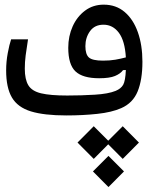

<svg xmlns="http://www.w3.org/2000/svg" viewBox="-20 -484 626 809"><path d="M259.8 2.4Q166 2.4 110.4 -14.6Q54.7 -31.7 30.3 -73Q5.9 -114.3 5.9 -187.5Q5.9 -224.1 12.7 -260.5Q19.5 -296.9 26.9 -318.4H98.1Q91.8 -278.3 88.1 -250.5Q84.5 -222.7 84.5 -194.8Q84.5 -149.4 99.4 -124.8Q114.3 -100.1 153.1 -90.8Q191.9 -81.5 263.2 -81.5Q322.8 -81.5 379.4 -85Q436 -88.4 467.3 -101.1Q489.7 -110.4 499 -126.7Q508.3 -143.1 510.3 -189L498.5 -188.5Q487.3 -173.3 464.4 -163.8Q441.4 -154.3 397.9 -154.3Q328.6 -154.3 298.1 -183.1Q267.6 -211.9 267.6 -282.7Q267.6 -331.5 286.1 -372.8Q304.7 -414.1 338.4 -439.2Q372.1 -464.4 417 -464.4Q468.8 -464.4 505.1 -433.6Q541.5 -402.8 560.8 -348.4Q580.1 -293.9 580.1 -223.6Q580.1 -148.4 560.1 -99.1Q540 -49.8 490.7 -28.3Q450.7 -10.7 389.9 -4.2Q329.1 2.4 259.8 2.4ZM510.3 -242.2Q506.3 -311.5 481 -345.7Q455.6 -379.9 416 -379.9Q378.9 -379.9 359.4 -352.8Q339.8 -325.7 339.8 -289.6Q339.8 -254.9 354.7 -241.7Q369.6 -228.5 414.1 -228.5Q442.9 -228.5 465.6 -232.4Q488.3 -236.3 510.3 -242.2ZM497.1 47.9 565.4 116.7 497.1 185.5 436 124 375 185.5 306.6 116.7 375 47.9 436 108.9ZM437 172.9 502.4 238.3 437 304.2 371.6 238.3Z"/></svg>

Font: Cascadia Code PL SemiLight
Style: Regular
Weight: 350
Monospace: yes
Designer: Aaron Bell
Foundry: Saja Typeworks
Version: Version 2404.023; ttfautohint (v1.8.4)